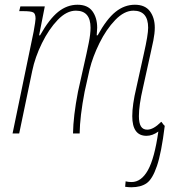

<svg xmlns="http://www.w3.org/2000/svg" viewBox="-20 -563 752 810"><path d="M675 -32Q661 82 642 137.5Q623 193 598.5 210Q574 227 534 227Q522 227 508 225L510 202Q521 205 535 205Q576 205 604 155Q632 105 648 -8Q623 10 598 10Q538 10 538 -73Q538 -121 555 -192L587 -337Q605 -416 605 -446Q605 -518 543 -518Q504 -518 466 -478.5Q428 -439 399.5 -381Q371 -323 358 -270L337 -176Q317 -72 316 0H288Q289 -72 309 -176L345 -337Q347 -345 354.5 -382.5Q362 -420 362 -446Q362 -518 300 -518Q261 -518 223.5 -479Q186 -440 157 -381Q128 -322 116 -264L61 0H33L122 -430Q130 -475 130 -484Q130 -505 120.5 -510.5Q111 -516 77 -516H61L66 -536H169L145 -414H149Q188 -483 225.5 -513Q263 -543 307 -543Q350 -543 370 -515.5Q390 -488 390 -446Q390 -436 388 -414H392Q430 -483 467.5 -513Q505 -543 549 -543Q592 -543 612.5 -515.5Q633 -488 633 -446Q633 -423 627 -392.5Q621 -362 615 -337L583 -192Q566 -119 566 -73Q566 -44 574.5 -30Q583 -16 601 -16Q627 -16 659 -48L660 -49V-48Q660 -49 661 -49L670 -37Z"/></svg>

Font: Noto Serif NarrowThin
Style: Italic
Weight: 250
Width: 4
Italic angle: -12°
Designer: Monotype Design Team
Foundry: Monotype Imaging Inc.
Version: Version 1.001